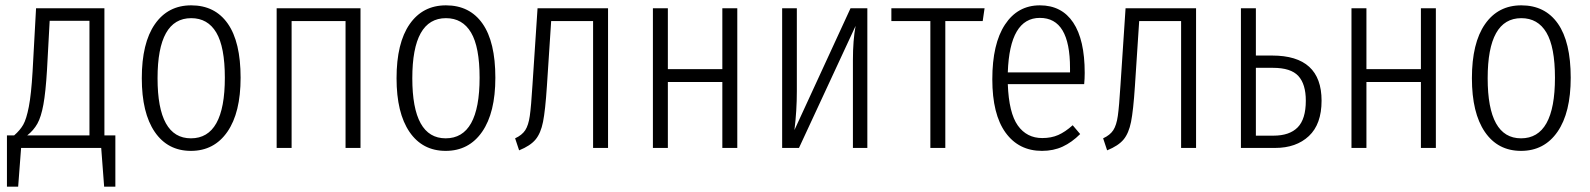

<svg xmlns="http://www.w3.org/2000/svg" viewBox="-20 -554 5953 719"><path d="M412 -47V145H370L359 0H59L48 145H6V-47H33Q55 -66 67 -87Q79 -108 88 -154.5Q97 -201 102 -286L115 -523H371V-47ZM315 -476H166L156 -292Q151 -209 142.5 -162.5Q134 -116 120 -91Q106 -66 82 -47H315Z M881 -263Q881 -132 831.5 -60.5Q782 11 695 11Q608 11 559.5 -60Q511 -131 511 -261Q511 -393 560 -463.5Q609 -534 696 -534Q785 -534 833 -465.5Q881 -397 881 -263ZM570 -261Q570 -36 695 -36Q822 -36 822 -263Q822 -378 790 -432Q758 -486 696 -486Q570 -486 570 -261Z M1274 0V-475H1072V0H1016V-523H1330V0Z M1835 -263Q1835 -132 1785.5 -60.5Q1736 11 1649 11Q1562 11 1513.5 -60Q1465 -131 1465 -261Q1465 -393 1514 -463.5Q1563 -534 1650 -534Q1739 -534 1787 -465.5Q1835 -397 1835 -263ZM1524 -261Q1524 -36 1649 -36Q1776 -36 1776 -263Q1776 -378 1744 -432Q1712 -486 1650 -486Q1524 -486 1524 -261Z M2257 -523V0H2201V-475H2044L2028 -231Q2022 -140 2013.5 -97.5Q2005 -55 1985.5 -31.5Q1966 -8 1924 9L1909 -36Q1935 -48 1947 -66.5Q1959 -85 1964 -120Q1969 -155 1974 -236L1993 -523Z M2685 0V-247H2481V0H2425V-523H2481V-295H2685V-523H2741V0Z M3228 0H3174V-329Q3174 -404 3184 -457L2972 0H2909V-523H2964V-212Q2964 -139 2955 -67L3165 -523H3228Z M3667 -523 3660 -475H3520V0H3464V-475H3318V-523Z M4040 -239H3754Q3758 -131 3791.5 -84Q3825 -37 3883 -37Q3917 -37 3943 -48.5Q3969 -60 3997 -85L4025 -52Q3994 -21 3959.5 -5Q3925 11 3882 11Q3795 11 3745.5 -57.5Q3696 -126 3696 -257Q3696 -390 3743.5 -462Q3791 -534 3874 -534Q3956 -534 3999 -469.5Q4042 -405 4042 -281Q4042 -259 4040 -239ZM3987 -299Q3987 -393 3959 -440Q3931 -487 3874 -487Q3761 -487 3754 -283H3987Z M4459 -523V0H4403V-475H4246L4230 -231Q4224 -140 4215.5 -97.5Q4207 -55 4187.5 -31.5Q4168 -8 4126 9L4111 -36Q4137 -48 4149 -66.5Q4161 -85 4166 -120Q4171 -155 4176 -236L4195 -523Z M4929 -177Q4929 -89 4881.5 -44.5Q4834 0 4755 0H4627V-523H4683V-346H4744Q4929 -346 4929 -177ZM4870 -177Q4870 -239 4842 -269.5Q4814 -300 4747 -300H4683V-46H4749Q4809 -46 4839.5 -77Q4870 -108 4870 -177Z M5301 0V-247H5097V0H5041V-523H5097V-295H5301V-523H5357V0Z M5862 -263Q5862 -132 5812.5 -60.5Q5763 11 5676 11Q5589 11 5540.5 -60Q5492 -131 5492 -261Q5492 -393 5541 -463.5Q5590 -534 5677 -534Q5766 -534 5814 -465.5Q5862 -397 5862 -263ZM5551 -261Q5551 -36 5676 -36Q5803 -36 5803 -263Q5803 -378 5771 -432Q5739 -486 5677 -486Q5551 -486 5551 -261Z"/></svg>

Font: Fira Sans Extra Condensed Light
Style: Regular
Weight: 300
Width: 1
Designer: Carrois Corporate & Edenspiekermann AG
Foundry: Carrois Corporate GbR & Edenspiekermann AG
Version: Version 4.203